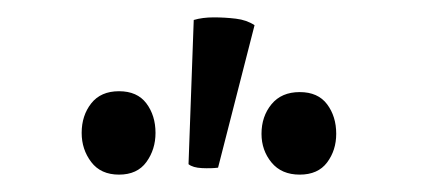

<svg xmlns="http://www.w3.org/2000/svg" viewBox="-20 -782 490 221"><path d="M231 -589Q223 -588 212.5 -588.5Q202 -589 197 -593L203 -759Q213 -762 226 -762Q239 -762 251.5 -760.5Q264 -759 273 -753ZM117 -581Q96 -581 85 -595.5Q74 -610 74 -629Q74 -649 85 -663Q96 -677 117 -677Q138 -677 148.5 -663Q159 -649 159 -629Q159 -610 148.5 -595.5Q138 -581 117 -581ZM325 -581Q304 -581 292.5 -595Q281 -609 281 -628Q281 -648 292.5 -662Q304 -676 325 -676Q346 -676 356.5 -662Q367 -648 367 -628Q367 -609 356.5 -595Q346 -581 325 -581Z"/></svg>

Font: Arima
Style: Regular
Weight: 400
Designer: Joana Correia and Natanael Gama
Foundry: NDISCOVER
Version: Version 1.101;gftools[0.9.23]